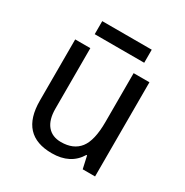

<svg xmlns="http://www.w3.org/2000/svg" viewBox="-160 -809 910 945"><g transform="rotate(30 295.0 -336.0)"><path d="M433.6 0 418 -70.3H414.1Q367.2 7.8 261.7 7.8Q171.9 7.8 127 -41Q82 -89.8 82 -187.5V-535.2H168V-191.4Q168 -128.9 195.3 -95.7Q222.7 -62.5 273.4 -62.5Q343.8 -62.5 378.9 -107.4Q414.1 -152.3 414.1 -257.8V-535.2H503.9V0ZM152.3 -679.7H433.6V-605.5H152.3Z"/></g></svg>

Font: Droid Sans Fallback
Style: Regular
Weight: 400
Designer: Steve Matteson
Foundry: Ascender Corporation
Version: 3.00 (Khmer version)